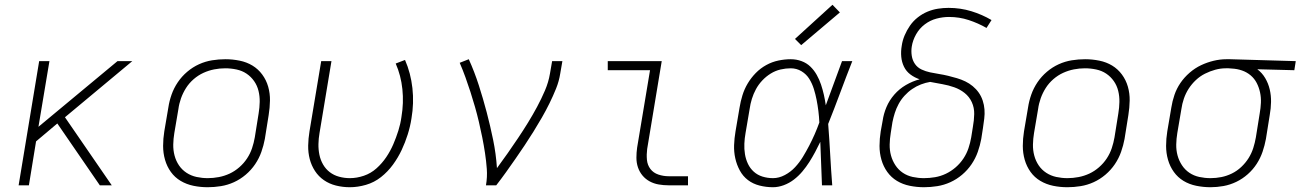

<svg xmlns="http://www.w3.org/2000/svg" viewBox="-20 -776 5446 804"><path d="M58 0 144 -520H187L141 -245L472 -520H534L252 -285L448 0H398L220 -259L131 -184L101 0Z M850 8Q850 8 850 8Q850 8 850 8H849Q819 8 790 2Q761 -4 736.5 -18.5Q712 -33 695.5 -56Q679 -79 671 -107Q663 -135 663 -165Q663 -195 668 -226L685 -326Q689 -353 698.5 -380Q708 -407 724.5 -431.5Q741 -456 764 -475.5Q787 -495 813.5 -507Q840 -519 868 -523.5Q896 -528 924 -528Q924 -528 924 -528Q924 -528 924 -528Q954 -528 983.5 -522Q1013 -516 1037 -501.5Q1061 -487 1078 -464Q1095 -441 1103 -413Q1111 -385 1110.5 -355Q1110 -325 1105 -294L1089 -194Q1084 -167 1074.5 -140Q1065 -113 1048.5 -88.5Q1032 -64 1009 -44.5Q986 -25 959.5 -13Q933 -1 905 3.5Q877 8 850 8ZM850 -30Q873 -30 896.5 -34.5Q920 -39 941.5 -49Q963 -59 982 -75.5Q1001 -92 1014.5 -112.5Q1028 -133 1035.5 -155.5Q1043 -178 1047 -201L1063 -301Q1067 -325 1067.5 -349Q1068 -373 1062.5 -395.5Q1057 -418 1044 -436.5Q1031 -455 1012.5 -467.5Q994 -480 970.5 -485Q947 -490 923 -490Q900 -490 877 -485.5Q854 -481 832 -471Q810 -461 791 -444.5Q772 -428 759 -407.5Q746 -387 738 -364.5Q730 -342 727 -319L710 -219Q706 -195 705.5 -171Q705 -147 711 -124.5Q717 -102 729.5 -83.5Q742 -65 761 -52.5Q780 -40 803 -35Q826 -30 850 -30Z M1445 8Q1415 8 1387 1Q1359 -6 1336.5 -21.5Q1314 -37 1299 -60Q1284 -83 1277 -110Q1270 -137 1270.5 -166.5Q1271 -196 1276 -226L1325 -520H1368L1318 -219Q1314 -196 1313.5 -173Q1313 -150 1317.5 -128Q1322 -106 1333 -87Q1344 -68 1361 -55Q1378 -42 1400 -36Q1422 -30 1445 -30Q1474 -30 1503.5 -40Q1533 -50 1556.5 -71Q1580 -92 1597.5 -118Q1615 -144 1627 -172Q1639 -200 1648 -228.5Q1657 -257 1661 -286Q1671 -345 1665 -402.5Q1659 -460 1637 -510L1676 -525Q1700 -470 1707 -407Q1714 -344 1703 -280Q1698 -247 1687.5 -213.5Q1677 -180 1662 -148Q1647 -116 1625.5 -86.5Q1604 -57 1575.5 -34.5Q1547 -12 1512.5 -2Q1478 8 1445 8Z M2015 0Q2021 -35 2018.5 -68.5Q2016 -102 2011 -135Q2006 -168 1999.5 -200.5Q1993 -233 1985.5 -265Q1978 -297 1969 -328.5Q1960 -360 1950 -391Q1940 -422 1929 -452.5Q1918 -483 1905 -513L1943 -528Q1967 -475 1985 -419Q2003 -363 2018 -306Q2033 -249 2045 -190.5Q2057 -132 2061 -72Q2084 -103 2106 -134.5Q2128 -166 2149.5 -198Q2171 -230 2191 -262.5Q2211 -295 2229 -328.5Q2247 -362 2262 -397Q2277 -432 2283 -468L2292 -520H2335L2326 -468Q2321 -436 2308.5 -405Q2296 -374 2281 -343.5Q2266 -313 2249 -283.5Q2232 -254 2214 -225Q2196 -196 2177 -167.5Q2158 -139 2138.5 -111Q2119 -83 2099 -55Q2079 -27 2058 0Z M2780 0Q2759 0 2738.5 -3.5Q2718 -7 2700.5 -16.5Q2683 -26 2670.5 -41Q2658 -56 2651.5 -75Q2645 -94 2645 -115.5Q2645 -137 2648 -158L2702 -482H2525V-520H2751L2690 -152Q2687 -129 2689 -107Q2691 -85 2703.5 -68.5Q2716 -52 2737 -45Q2758 -38 2780 -38H2861V0Z M3217 8Q3188 8 3160.5 1Q3133 -6 3112 -22Q3091 -38 3078 -62Q3065 -86 3059 -113Q3053 -140 3054 -168.5Q3055 -197 3060 -226L3077 -326Q3081 -351 3089 -377Q3097 -403 3111 -426.5Q3125 -450 3144.5 -470Q3164 -490 3188.5 -503.5Q3213 -517 3239.5 -522.5Q3266 -528 3291 -528Q3315 -528 3336.5 -520Q3358 -512 3373.5 -497Q3389 -482 3400 -462.5Q3411 -443 3418 -422Q3425 -401 3430 -379Q3435 -357 3438 -335Q3455 -381 3472 -427.5Q3489 -474 3506 -520H3549Q3523 -454 3498.5 -388Q3474 -322 3448 -257Q3453 -193 3456.5 -128.5Q3460 -64 3465 0H3422Q3420 -46 3418.5 -91.5Q3417 -137 3415 -182Q3405 -161 3393.5 -139.5Q3382 -118 3369 -97.5Q3356 -77 3340 -58Q3324 -39 3304.5 -24Q3285 -9 3262 -0.5Q3239 8 3217 8ZM3217 -30Q3242 -30 3266.5 -43Q3291 -56 3309.5 -76Q3328 -96 3342 -119Q3356 -142 3368.5 -166Q3381 -190 3391.5 -214Q3402 -238 3411 -263Q3410 -287 3407 -311Q3404 -335 3399.5 -358Q3395 -381 3388 -403.5Q3381 -426 3369 -445.5Q3357 -465 3336.5 -477.5Q3316 -490 3291 -490Q3270 -490 3248.5 -485Q3227 -480 3207.5 -468Q3188 -456 3172 -439Q3156 -422 3145.5 -402.5Q3135 -383 3128.5 -362Q3122 -341 3119 -319L3102 -219Q3098 -197 3097 -174.5Q3096 -152 3099.5 -130.5Q3103 -109 3112 -90Q3121 -71 3136.5 -57Q3152 -43 3173 -36.5Q3194 -30 3217 -30ZM3335 -587 3309 -613 3466 -756 3497 -724Z M3849 8Q3819 8 3789.5 2Q3760 -4 3736 -18.5Q3712 -33 3695.5 -56Q3679 -79 3671 -107Q3663 -135 3663 -165Q3663 -195 3668 -226L3676 -270Q3680 -299 3692 -327.5Q3704 -356 3725 -380Q3746 -404 3773.5 -420Q3801 -436 3831 -444Q3810 -451 3792.5 -464Q3775 -477 3765.5 -496.5Q3756 -516 3754 -538.5Q3752 -561 3756 -584Q3759 -606 3768 -627.5Q3777 -649 3790.5 -668.5Q3804 -688 3823 -703Q3842 -718 3863.5 -727Q3885 -736 3907.5 -739.5Q3930 -743 3952 -743Q4002 -743 4047.5 -729Q4093 -715 4132 -692L4111 -659Q4076 -679 4036.5 -692Q3997 -705 3954 -705Q3928 -705 3901.5 -698Q3875 -691 3852.5 -674Q3830 -657 3816 -632Q3802 -607 3798 -581Q3795 -562 3798 -542.5Q3801 -523 3811.5 -508Q3822 -493 3839 -485Q3856 -477 3875 -473Q3894 -469 3913 -466Q3932 -463 3950.5 -458.5Q3969 -454 3987.5 -448.5Q4006 -443 4022.5 -435Q4039 -427 4053.5 -415Q4068 -403 4078.5 -388Q4089 -373 4095 -355Q4101 -337 4102.5 -318Q4104 -299 4101.5 -279Q4099 -259 4096 -239L4089 -194Q4084 -167 4074.5 -140Q4065 -113 4048.5 -88.5Q4032 -64 4009 -44.5Q3986 -25 3959.5 -13Q3933 -1 3905 3.5Q3877 8 3849 8ZM3849 -30Q3872 -30 3895.5 -34Q3919 -38 3941 -48.5Q3963 -59 3982 -75.5Q4001 -92 4014.5 -112.5Q4028 -133 4035.5 -155.5Q4043 -178 4047 -201L4054 -245Q4059 -272 4059.5 -298.5Q4060 -325 4049.5 -348Q4039 -371 4019.5 -386.5Q4000 -402 3976 -410.5Q3952 -419 3926.5 -423.5Q3901 -428 3875 -433Q3856 -430 3836.5 -422.5Q3817 -415 3799.5 -403Q3782 -391 3767.5 -375Q3753 -359 3743 -340.5Q3733 -322 3727 -303Q3721 -284 3717 -264L3710 -219Q3706 -195 3705.5 -171Q3705 -147 3711 -125Q3717 -103 3729.5 -84Q3742 -65 3760.5 -52.5Q3779 -40 3802 -35Q3825 -30 3849 -30Z M4450 8Q4450 8 4450 8Q4450 8 4450 8H4449Q4419 8 4390 2Q4361 -4 4336.5 -18.5Q4312 -33 4295.5 -56Q4279 -79 4271 -107Q4263 -135 4263 -165Q4263 -195 4268 -226L4285 -326Q4289 -353 4298.5 -380Q4308 -407 4324.5 -431.5Q4341 -456 4364 -475.5Q4387 -495 4413.5 -507Q4440 -519 4468 -523.5Q4496 -528 4524 -528Q4524 -528 4524 -528Q4524 -528 4524 -528Q4554 -528 4583.5 -522Q4613 -516 4637 -501.5Q4661 -487 4678 -464Q4695 -441 4703 -413Q4711 -385 4710.5 -355Q4710 -325 4705 -294L4689 -194Q4684 -167 4674.5 -140Q4665 -113 4648.5 -88.5Q4632 -64 4609 -44.5Q4586 -25 4559.5 -13Q4533 -1 4505 3.5Q4477 8 4450 8ZM4450 -30Q4473 -30 4496.5 -34.5Q4520 -39 4541.5 -49Q4563 -59 4582 -75.5Q4601 -92 4614.5 -112.5Q4628 -133 4635.5 -155.5Q4643 -178 4647 -201L4663 -301Q4667 -325 4667.5 -349Q4668 -373 4662.5 -395.5Q4657 -418 4644 -436.5Q4631 -455 4612.5 -467.5Q4594 -480 4570.5 -485Q4547 -490 4523 -490Q4500 -490 4477 -485.5Q4454 -481 4432 -471Q4410 -461 4391 -444.5Q4372 -428 4359 -407.5Q4346 -387 4338 -364.5Q4330 -342 4327 -319L4310 -219Q4306 -195 4305.5 -171Q4305 -147 4311 -124.5Q4317 -102 4329.5 -83.5Q4342 -65 4361 -52.5Q4380 -40 4403 -35Q4426 -30 4450 -30Z M5049 8Q5019 8 4989.5 2Q4960 -4 4936 -18.5Q4912 -33 4895.5 -56Q4879 -79 4871 -107Q4863 -135 4863 -165Q4863 -195 4868 -226L4885 -326Q4889 -352 4898 -378.5Q4907 -405 4923 -428.5Q4939 -452 4961.5 -471.5Q4984 -491 5009.5 -503Q5035 -515 5062 -521.5Q5089 -528 5116 -528Q5120 -528 5123.5 -528Q5127 -528 5131 -528L5406 -520L5400 -482L5245 -486Q5265 -471 5278 -449Q5291 -427 5297 -401.5Q5303 -376 5302.5 -349Q5302 -322 5297 -294L5281 -194Q5276 -167 5267 -140.5Q5258 -114 5242.5 -90Q5227 -66 5205 -46.5Q5183 -27 5157 -14.5Q5131 -2 5103.5 3Q5076 8 5049 8ZM5049 -30Q5072 -30 5094.5 -34.5Q5117 -39 5138.5 -49.5Q5160 -60 5178 -77Q5196 -94 5208.5 -114Q5221 -134 5228 -156Q5235 -178 5239 -201L5255 -301Q5259 -323 5260 -345.5Q5261 -368 5256.5 -389Q5252 -410 5242.5 -428.5Q5233 -447 5217 -460.5Q5201 -474 5180.5 -481Q5160 -488 5138 -489L5125 -490Q5122 -490 5119 -490Q5116 -490 5113 -490Q5091 -490 5069 -484Q5047 -478 5026 -467.5Q5005 -457 4987.5 -440.5Q4970 -424 4957.5 -404.5Q4945 -385 4937.5 -363Q4930 -341 4927 -319L4910 -219Q4906 -195 4905.5 -171Q4905 -147 4911 -125Q4917 -103 4929.5 -84Q4942 -65 4960.5 -52.5Q4979 -40 5002 -35Q5025 -30 5049 -30Z"/></svg>

Font: Iosevka SS04 XLt Ex Obl
Style: Regular
Weight: 200
Width: 7
Italic angle: -9°
Monospace: yes
Designer: Belleve Invis
Foundry: Belleve Invis
Version: Version 19.0.0; ttfautohint (v1.8.4)